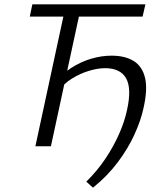

<svg xmlns="http://www.w3.org/2000/svg" viewBox="-20 -678 748 890"><path d="M411 192 380 164Q431 114 469 57Q507 0 532.5 -58Q558 -116 569 -169Q591 -268 564.5 -315Q538 -362 467 -362Q434 -362 393.5 -350Q353 -338 314.5 -314.5Q276 -291 249 -253L225 -286Q262 -332 307.5 -361.5Q353 -391 401.5 -405.5Q450 -420 497 -420Q560 -420 600 -395Q640 -370 652.5 -316.5Q665 -263 645 -176Q633 -120 603.5 -55Q574 10 526 74Q478 138 411 192ZM144 0 286 -658H358L216 0ZM118 -601 130 -658H654L641 -601Z"/></svg>

Font: Ysabeau
Style: Italic
Weight: 400
Italic angle: -12°
Designer: Christian Thalmann (Catharsis Fonts)
Version: Version 2.000;gftools[0.9.27.dev2+g8671c4b]